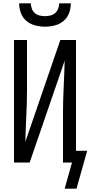

<svg xmlns="http://www.w3.org/2000/svg" viewBox="-20 -975 543 1152"><path d="M250 -815Q220 -815 191 -822.5Q162 -830 139 -849Q116 -868 105.5 -896.5Q95 -925 95 -955H165Q165 -939 171 -923Q177 -907 189 -896.5Q201 -886 217.5 -882Q234 -878 250 -878Q266 -878 282.5 -882Q299 -886 311 -896.5Q323 -907 329 -923Q335 -939 335 -955H405Q405 -925 394.5 -896.5Q384 -868 361 -849Q338 -830 309 -822.5Q280 -815 250 -815ZM368 157 412 0H358V-294Q358 -373 362 -452Q366 -531 368 -611L158 0H64V-735H142V-441Q142 -362 138 -283Q134 -204 132 -124L342 -735H436V-70H503L439 157Z"/></svg>

Font: Iosevka
Style: Regular
Weight: 400
Monospace: yes
Designer: Belleve Invis
Foundry: Belleve Invis
Version: Version 33.2.3; ttfautohint (v1.8.4)